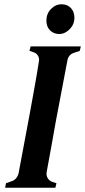

<svg xmlns="http://www.w3.org/2000/svg" viewBox="-20 -878 398 898"><path d="M4 0 8 -21 33 -30Q47 -34 55.5 -44.5Q64 -55 67 -68L120 -351Q130 -406 141.5 -469.5Q153 -533 162 -591Q165 -605 157.5 -617.5Q150 -630 136 -634L118 -640L123 -661H358L353 -640L329 -632Q300 -624 295 -594L241 -310Q231 -255 220 -192Q209 -129 198 -72Q196 -57 203 -45Q210 -33 223 -28L244 -21L239 0ZM257 -719Q231 -719 214 -736Q197 -753 197 -782Q197 -814 218.5 -836Q240 -858 268 -858Q295 -858 311.5 -840.5Q328 -823 328 -795Q328 -764 306 -741.5Q284 -719 257 -719Z"/></svg>

Font: DeepMind Serif Text
Style: Italic
Weight: 400
Italic angle: -12°
Designer: Frank Grießhammer / Modifications: Colophon Foundry
Foundry: Colophon Foundry
Version: Version 5.003; ttfautohint (v1.8.2)